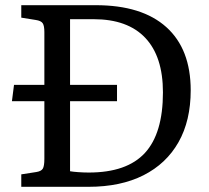

<svg xmlns="http://www.w3.org/2000/svg" viewBox="-20 -720 805 740"><path d="M349 -700Q527 -700 621 -615.5Q715 -531 715 -372Q715 -255 668 -172Q621 -89 533 -44.5Q445 0 321 0H62V-48L120 -57Q139 -60 145 -70Q151 -80 151 -108V-330H26L34 -393H151V-596Q151 -621 144.5 -630.5Q138 -640 118 -643L62 -652V-700ZM322 -55Q469 -55 538.5 -130.5Q608 -206 608 -364Q608 -502 540 -574Q472 -646 341 -646H250V-393H431V-330H250V-60Q261 -58 282 -56.5Q303 -55 322 -55Z"/></svg>

Font: Text Regular
Style: Regular
Weight: 400
Designer: Latin by Veronika Burian and Jose Scaglione. Greek by Irene Vlachou. Cyrillic by Vera Evstafieva.
Foundry: TypeTogether
Version: Version 3.002